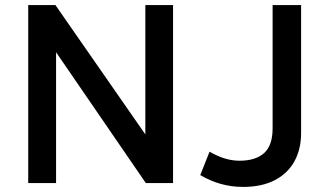

<svg xmlns="http://www.w3.org/2000/svg" viewBox="-20 -720 1294 755"><path d="M91 0V-700H198L551.5 -191.5V-700H660.5V0H553.5L200.5 -514.5V0ZM936 15Q889 15 846.8 2.8Q804.5 -9.5 767.5 -31.5L804 -123.5Q833.5 -106.5 862.8 -97.2Q892 -88 922 -88Q985 -88 1018.5 -118Q1052 -148 1052 -215.5V-700H1164V-197Q1164 -133 1137.5 -85.2Q1111 -37.5 1060 -11.2Q1009 15 936 15Z"/></svg>

Font: Geologica Cursive
Style: Regular
Weight: 400
Designer: Sindre Bremnes, Frode Helland
Foundry: Monokrom Skriftforlag AS
Version: Version 1.010;gftools[0.9.28]